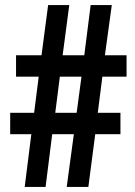

<svg xmlns="http://www.w3.org/2000/svg" viewBox="-20 -734 532 754"><path d="M382 -433 364 -291H453V-207H354L327 0H242L270 -207H185L159 0H77L103 -207H20V-291H114L132 -433H43V-517H143L169 -714H252L226 -517H311L336 -714H419L392 -517H477V-433ZM197 -291H281L300 -433H215Z"/></svg>

Font: Noto Sans Thai ExtCond SemBd
Style: Regular
Weight: 600
Width: 2
Designer: Monotype Design Team
Foundry: Monotype Imaging Inc.
Version: Version 2.002; ttfautohint (v1.8.4.7-5d5b)